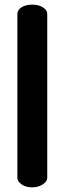

<svg xmlns="http://www.w3.org/2000/svg" viewBox="-20 -788 280 829"><path d="M119 21Q91 21 73 8Q55 -5 55 -20V-728Q55 -745 73 -756.5Q91 -768 119 -768Q146 -768 165 -756.5Q184 -745 184 -728V-20Q184 -5 165 8Q146 21 119 21Z"/></svg>

Font: Dosis
Style: Bold
Weight: 700
Designer: EdgarTolentino, PabloImpallari, IginoMarini
Foundry: EdgarTolentino, PabloImpallari, IginoMarini
Version: Version 3.001; ttfautohint (v1.8.2)